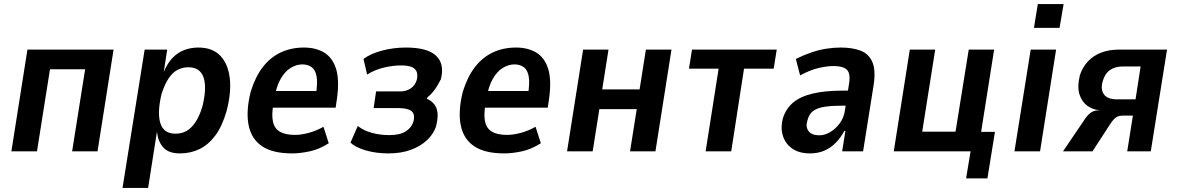

<svg xmlns="http://www.w3.org/2000/svg" viewBox="-20 -745 5799 945"><path d="M36 0 115 -501H539L460 0H335L399 -404H226L162 0Z M583 180 692 -501H803L786 -391Q805 -436 831 -462Q857 -488 889 -499.5Q921 -511 956 -511Q1026 -511 1064.5 -470.5Q1103 -430 1111 -359.5Q1119 -289 1095 -198Q1073 -122 1039 -77Q1005 -32 961.5 -11Q918 10 865 10Q810 10 784 -19Q758 -48 753 -93L752 -94L709 180ZM843 -87Q873 -87 896.5 -99.5Q920 -112 940.5 -141.5Q961 -171 976 -220Q999 -313 982 -363.5Q965 -414 907 -414Q880 -414 855.5 -402Q831 -390 811 -361Q791 -332 775 -282Q753 -189 769.5 -138Q786 -87 843 -87Z M1418 10Q1322 10 1269.5 -25.5Q1217 -61 1203.5 -129.5Q1190 -198 1214 -294Q1237 -368 1274 -415.5Q1311 -463 1362 -487Q1413 -511 1476 -511Q1534 -511 1575 -486.5Q1616 -462 1633.5 -408Q1651 -354 1639 -263L1632 -215H1304L1317 -297H1552L1534 -274Q1544 -335 1538.5 -367.5Q1533 -400 1514.5 -414Q1496 -428 1468 -428Q1439 -428 1411 -411Q1383 -394 1362 -358Q1341 -322 1330 -261L1326 -236Q1316 -180 1323.5 -146Q1331 -112 1358 -96.5Q1385 -81 1432 -81Q1462 -81 1499.5 -91Q1537 -101 1572 -121L1598 -40Q1551 -10 1504 0Q1457 10 1418 10Z M1892 10Q1830 10 1779.5 -5Q1729 -20 1705 -43L1741 -125Q1768 -103 1809 -91.5Q1850 -80 1896 -80Q1948 -80 1977 -98.5Q2006 -117 2015 -147Q2024 -184 2005 -198.5Q1986 -213 1941 -213H1819L1831 -295H1949Q1979 -295 2001 -309.5Q2023 -324 2031 -351Q2040 -387 2022 -405Q2004 -423 1957 -423Q1911 -423 1866 -411.5Q1821 -400 1787 -378L1769 -455Q1804 -481 1860.5 -496Q1917 -511 1978 -511Q2084 -511 2126.5 -470.5Q2169 -430 2150 -355Q2143 -342 2134 -326Q2125 -310 2112.5 -294.5Q2100 -279 2084 -266L2081 -259Q2119 -242 2129.5 -208.5Q2140 -175 2126 -122Q2114 -86 2082 -55.5Q2050 -25 2002 -7.5Q1954 10 1892 10Z M2462 10Q2366 10 2313.5 -25.5Q2261 -61 2247.5 -129.5Q2234 -198 2258 -294Q2281 -368 2318 -415.5Q2355 -463 2406 -487Q2457 -511 2520 -511Q2578 -511 2619 -486.5Q2660 -462 2677.5 -408Q2695 -354 2683 -263L2676 -215H2348L2361 -297H2596L2578 -274Q2588 -335 2582.5 -367.5Q2577 -400 2558.5 -414Q2540 -428 2512 -428Q2483 -428 2455 -411Q2427 -394 2406 -358Q2385 -322 2374 -261L2370 -236Q2360 -180 2367.5 -146Q2375 -112 2402 -96.5Q2429 -81 2476 -81Q2506 -81 2543.5 -91Q2581 -101 2616 -121L2642 -40Q2595 -10 2548 0Q2501 10 2462 10Z M2771 0 2850 -501H2975L2944 -305H3128L3159 -501H3285L3206 0H3081L3114 -208H2930L2897 0Z M3453 0 3517 -407H3371L3386 -501H3803L3788 -407H3642L3579 0Z M3966 10Q3913 10 3879 -14Q3845 -38 3833 -77.5Q3821 -117 3833 -162Q3848 -210 3883.5 -240Q3919 -270 3980 -284.5Q4041 -299 4129 -299H4173L4163 -225H4126Q4075 -225 4039 -219.5Q4003 -214 3982.5 -199Q3962 -184 3954 -152Q3944 -121 3959.5 -100Q3975 -79 4013 -79Q4039 -79 4065.5 -94.5Q4092 -110 4113 -138Q4134 -166 4139 -204L4159 -334Q4167 -384 4148 -402Q4129 -420 4083 -420Q4052 -420 4010 -410.5Q3968 -401 3918 -374L3897 -455Q3938 -475 3975 -487.5Q4012 -500 4048 -505.5Q4084 -511 4119 -511Q4176 -511 4216 -495.5Q4256 -480 4273.5 -440Q4291 -400 4280 -327L4228 0H4125L4141 -101H4136Q4119 -69 4094.5 -43.5Q4070 -18 4038.5 -4Q4007 10 3966 10Z M4735 133 4757 0H4379L4458 -501H4583L4519 -97H4683L4748 -501H4873L4809 -96H4877L4840 133Z M5069 -608 5088 -725H5215L5195 -608ZM4973 0 5053 -501H5178L5099 0Z M5212 0 5313 -149Q5331 -178 5348 -190Q5365 -202 5385 -202H5391L5390 -203Q5360 -205 5333 -223.5Q5306 -242 5293.5 -279Q5281 -316 5295 -375Q5308 -414 5334.5 -442.5Q5361 -471 5399.5 -486Q5438 -501 5491 -501H5724L5644 0H5528L5556 -176H5508Q5487 -176 5474.5 -168Q5462 -160 5448 -140L5357 0ZM5478 -256H5569L5594 -418H5508Q5469 -418 5443.5 -400.5Q5418 -383 5407 -344Q5396 -305 5413.5 -280.5Q5431 -256 5478 -256Z"/></svg>

Font: Nunito Sans 7pt Condensed
Style: Bold Italic
Weight: 700
Width: 3
Italic angle: -9°
Designer: Vernon Adams
Foundry: Vernon Adams
Version: Version 3.101;gftools[0.9.27]